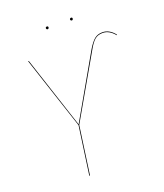

<svg xmlns="http://www.w3.org/2000/svg" viewBox="-148 -918 868 1016"><g transform="rotate(-20 285.5 -409.5)"><path d="M216 -271 81 -680H85L218 -275L418 -625Q439 -660 457 -675Q475 -690 502 -690Q541 -690 571 -652L569 -649Q539 -686 502 -686Q475 -686 458 -671.5Q441 -657 422 -623L220 -271L182 0H178ZM229 -812Q229 -815 231 -817Q233 -819 237 -819Q244 -819 244 -812Q244 -809 242 -806.5Q240 -804 236 -804Q233 -804 231 -806.5Q229 -809 229 -812ZM365 -812Q365 -815 367.5 -817Q370 -819 373 -819Q380 -819 380 -812Q380 -809 378 -806.5Q376 -804 373 -804Q369 -804 367 -806.5Q365 -809 365 -812Z"/></g></svg>

Font: Fira Sans Condensed Four
Style: Italic
Weight: 100
Width: 3
Italic angle: -8°
Designer: bBox Type GmbH & Carrois Corporate GbR & Edenspiekermann AG
Foundry: bBox Type GmbH & Carrois Corporate GbR & Edenspiekermann AG
Version: Version 4.301